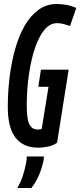

<svg xmlns="http://www.w3.org/2000/svg" viewBox="-20 -730 402 962"><path d="M171 10Q97 10 58 -40Q19 -90 19 -194Q19 -268 28 -342.5Q37 -417 55.5 -483Q74 -549 103 -600Q132 -651 172.5 -680.5Q213 -710 264 -710Q290 -710 315.5 -705Q341 -700 362 -690L331 -600Q317 -604 301 -609Q285 -614 266 -614Q230 -614 202 -580Q174 -546 154.5 -487Q135 -428 124.5 -353.5Q114 -279 114 -199Q114 -132 127.5 -106.5Q141 -81 169 -81Q174 -81 180 -82Q186 -83 189 -84L223 -295H172L185 -381H324L266 -15Q247 -1 220.5 4.5Q194 10 171 10ZM114 54H200Q200 62 198 75Q189 116 174.5 149.5Q160 183 137 212H67Q86 178 95.5 147Q105 116 111 86Q114 70 114 54Z"/></svg>

Font: Georama Extra Condensed SemiBold
Style: Italic
Weight: 600
Width: 2
Italic angle: -9°
Designer: Jean-Baptiste Levee
Foundry: Production Type
Version: Version 1.000